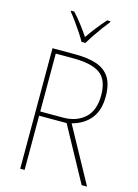

<svg xmlns="http://www.w3.org/2000/svg" viewBox="-139 -1024 791 1099"><g transform="rotate(15 257.0 -474.5)"><path d="M228 -714Q303 -714 354.5 -697Q406 -680 433 -639Q460 -598 460 -525Q460 -444 421 -395Q382 -346 311 -327L490 0H458L283 -321H120V0H94V-714ZM224 -689H120V-346H255Q334 -346 383.5 -390.5Q433 -435 433 -525Q433 -618 382.5 -653.5Q332 -689 224 -689ZM245 -792Q233 -814 214.5 -842Q196 -870 176.5 -897Q157 -924 141 -943V-949H160Q185 -922 211 -888Q237 -854 257 -824Q300 -887 355 -949H374V-943Q357 -922 337 -895Q317 -868 299 -841Q281 -814 268 -792Z"/></g></svg>

Font: Noto Sans Tamil SemiCondensed Thin
Style: Regular
Weight: 100
Width: 4
Designer: Jelle Bosma - Monotype Design Team
Foundry: Monotype Imaging Inc.
Version: Version 2.004; ttfautohint (v1.8.4.7-5d5b)